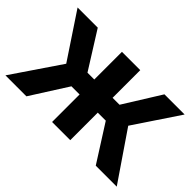

<svg xmlns="http://www.w3.org/2000/svg" viewBox="-92 -770 1016 1016"><g transform="rotate(45 416.5 -262.0)"><path d="M167 -524 297 -317H348V-524H485V-317H537L666 -524H817L648 -271L833 0H676L545 -206H485V0H349V-206H288L157 0H0L184 -271L16 -524Z"/></g></svg>

Font: IngvarSans
Style: Bold
Weight: 700
Version: Version 3.000